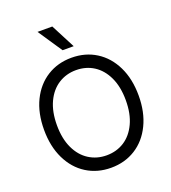

<svg xmlns="http://www.w3.org/2000/svg" viewBox="-166 -1060 1059 1192"><g transform="rotate(-20 363.5 -464.5)"><path d="M363.3 9.8Q272.5 9.8 201.7 -34.7Q130.9 -79.1 90.8 -161.6Q50.8 -244.1 50.8 -353.5Q50.8 -463.9 90.8 -545.9Q130.9 -627.9 201.7 -672.4Q272.5 -716.8 363.3 -716.8Q454.1 -716.8 524.9 -672.4Q595.7 -627.9 635.7 -545.9Q675.8 -463.9 675.8 -353.5Q675.8 -244.1 635.7 -161.6Q595.7 -79.1 524.9 -34.7Q454.1 9.8 363.3 9.8ZM363.3 -634.8Q298.8 -634.8 247.1 -602.1Q195.3 -569.3 165.5 -505.9Q135.7 -442.4 135.7 -353.5Q135.7 -264.6 165.5 -201.2Q195.3 -137.7 247.1 -105Q298.8 -72.3 363.3 -72.3Q428.7 -72.3 480 -105Q531.2 -137.7 561 -201.2Q590.8 -264.6 590.8 -353.5Q590.8 -442.4 561 -505.9Q531.2 -569.3 480 -602.1Q428.7 -634.8 363.3 -634.8ZM220.7 -939.5H318.4L401.4 -779.3H328.1Z"/></g></svg>

Font: Pretendard GOV Variable
Style: Regular
Weight: 400
Designer: Base glyphs from Inter by Rasmus Andersson; Hangul glyphs from Noto Sans CJK(Source Han Sans) by Jang Soo-young and Kang
Foundry: Kil Hyung-jin
Version: Version 1.307;Glyphs 3.2 (3192)